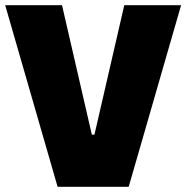

<svg xmlns="http://www.w3.org/2000/svg" viewBox="-20 -720 718 740"><path d="M202 0H476L678 -700H459L344 -201H334L219 -700H0Z"/></svg>

Font: Fixel Text Black
Style: Regular
Weight: 900
Width: 4
Designer: AlfaBravo + MacPaw
Foundry: Kyrylo Tkachov, Marchela Mozhyna, Serhii Makarenko, Maria Weinstein, Zakhar Kryvoshyya
Version: Version 1.211